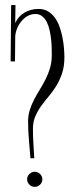

<svg xmlns="http://www.w3.org/2000/svg" viewBox="-20 -729 290 757"><path d="M109.9 -221.2Q109.9 -192.4 111.6 -163.3Q113.3 -134.3 115.2 -105H100.1Q97.2 -141.1 94 -177.5Q90.8 -213.9 90.8 -250Q90.8 -274.9 97.7 -296.1Q104.5 -317.4 115 -337.4Q125.5 -357.4 137.5 -376.7Q149.4 -396 159.9 -416.7Q170.4 -437.5 177.2 -460.7Q184.1 -483.9 184.1 -511.2Q184.1 -522 183.8 -538.3Q183.6 -554.7 181.6 -572.8Q179.7 -590.8 175.8 -608.9Q171.9 -627 164.8 -641.4Q157.7 -655.8 146.5 -664.8Q135.3 -673.8 119.1 -673.8Q102.1 -673.8 87.4 -665Q72.8 -656.2 62.3 -642.6Q51.8 -628.9 45.9 -612.8Q40 -596.7 40 -582Q40 -558.6 39.6 -534.9Q39.1 -511.2 39.1 -486.8H22L23.9 -709H41L40 -638.2Q52.2 -665 76.9 -679.4Q101.6 -693.8 131.8 -693.8Q153.3 -693.8 169.2 -684.3Q185.1 -674.8 196.5 -658.9Q208 -643.1 215.1 -622.8Q222.2 -602.5 226.3 -581.3Q230.5 -560.1 232.2 -539.6Q233.9 -519 233.9 -502.9Q233.9 -466.8 224.6 -439.5Q215.3 -412.1 201.7 -389.9Q188 -367.7 171.9 -348.9Q155.8 -330.1 142.1 -310.8Q128.4 -291.5 119.1 -270Q109.9 -248.5 109.9 -221.2ZM147 -22Q147 -9.8 137.9 -1Q128.9 7.8 117.2 7.8Q105 7.8 95.9 -1Q86.9 -9.8 86.9 -22Q86.9 -34.2 95.9 -43Q105 -51.8 117.2 -51.8Q128.9 -51.8 137.9 -43Q147 -34.2 147 -22Z"/></svg>

Font: Bigelow Rules
Style: Regular
Weight: 400
Designer: Astigmatic (AOETI)
Foundry: Astigmatic (AOETI)
Version: Version 1.001